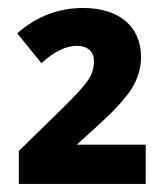

<svg xmlns="http://www.w3.org/2000/svg" viewBox="-20 -744 419 478"><path d="M342.8 -383.8H170.9L222.2 -430.2C264.2 -468.3 293 -499.5 308.1 -523.9C323.2 -548.3 331.1 -574.2 331.1 -602.1C331.1 -678.2 276.4 -724.1 187 -724.1C125.5 -724.1 70.8 -703.1 22.9 -661.1L83 -586.9C115.2 -615.7 144.5 -629.9 170.9 -629.9C196.8 -629.9 213.9 -616.7 213.9 -591.8C213.9 -575.7 209.5 -560.1 200.2 -545.9C190.9 -531.2 169.4 -507.8 136.2 -475.1L26.9 -368.2V-286.1H342.8Z"/></svg>

Font: Noto Reveo Sans
Style: Bold
Weight: 700
Designer: Monotype Design team
Foundry: Monotype Imaging Inc.
Version: Version 1.04